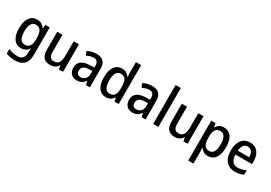

<svg xmlns="http://www.w3.org/2000/svg" viewBox="35 -1950 4587 3249"><g transform="rotate(30 2328.0 -326.0)"><path d="M243 -615Q290 -615 326.5 -596Q363 -577 391 -534H396L407 -605H491V-64Q491 52 433 113Q375 174 255 174Q154 174 82 141V51Q163 91 259 91Q322 91 355.5 56Q389 21 389 -50V-66Q389 -81 390 -102.5Q391 -124 393 -138H389Q363 -95 326 -75.5Q289 -56 241 -56Q150 -56 98.5 -129Q47 -202 47 -334Q47 -467 99 -541Q151 -615 243 -615ZM266 -529Q210 -529 181 -479Q152 -429 152 -333Q152 -140 268 -140Q331 -140 361.5 -181.5Q392 -223 392 -314V-335Q392 -438 361.5 -483.5Q331 -529 266 -529Z M1062 -605V-66H981L967 -137H961Q938 -96 898 -76Q858 -56 811 -56Q638 -56 638 -253V-605H740V-271Q740 -142 833 -142Q905 -142 932.5 -189.5Q960 -237 960 -329V-605Z M1402 -615Q1586 -615 1586 -430V-66H1512L1493 -141H1490Q1459 -97 1423.5 -76.5Q1388 -56 1329 -56Q1260 -56 1218.5 -99.5Q1177 -143 1177 -219Q1177 -384 1403 -392L1485 -395V-426Q1485 -483 1461.5 -508.5Q1438 -534 1394 -534Q1359 -534 1326 -523.5Q1293 -513 1260 -496L1227 -570Q1263 -590 1308 -602.5Q1353 -615 1402 -615ZM1422 -324Q1345 -321 1313.5 -294Q1282 -267 1282 -219Q1282 -176 1304 -156Q1326 -136 1362 -136Q1415 -136 1450 -172Q1485 -208 1485 -277V-327Z M1901 -56Q1811 -56 1758.5 -127Q1706 -198 1706 -335Q1706 -472 1759 -543.5Q1812 -615 1901 -615Q1954 -615 1990 -593Q2026 -571 2049 -536H2054Q2052 -554 2050 -578Q2048 -602 2048 -621V-826H2150V-66H2069L2053 -135H2048Q2025 -100 1990 -78Q1955 -56 1901 -56ZM1926 -140Q1993 -140 2021.5 -184Q2050 -228 2050 -316V-337Q2050 -432 2022.5 -480.5Q1995 -529 1925 -529Q1868 -529 1839.5 -477.5Q1811 -426 1811 -334Q1811 -240 1840 -190Q1869 -140 1926 -140Z M2490 -615Q2674 -615 2674 -430V-66H2600L2581 -141H2578Q2547 -97 2511.5 -76.5Q2476 -56 2417 -56Q2348 -56 2306.5 -99.5Q2265 -143 2265 -219Q2265 -384 2491 -392L2573 -395V-426Q2573 -483 2549.5 -508.5Q2526 -534 2482 -534Q2447 -534 2414 -523.5Q2381 -513 2348 -496L2315 -570Q2351 -590 2396 -602.5Q2441 -615 2490 -615ZM2510 -324Q2433 -321 2401.5 -294Q2370 -267 2370 -219Q2370 -176 2392 -156Q2414 -136 2450 -136Q2503 -136 2538 -172Q2573 -208 2573 -277V-327Z M2925 -66H2823V-826H2925Z M3496 -605V-66H3415L3401 -137H3395Q3372 -96 3332 -76Q3292 -56 3245 -56Q3072 -56 3072 -253V-605H3174V-271Q3174 -142 3267 -142Q3339 -142 3366.5 -189.5Q3394 -237 3394 -329V-605Z M3895 -615Q3985 -615 4037.5 -545Q4090 -475 4090 -336Q4090 -200 4037.5 -128Q3985 -56 3896 -56Q3843 -56 3807 -78Q3771 -100 3749 -134H3743Q3745 -114 3747 -91.5Q3749 -69 3749 -52V174H3647V-605H3730L3744 -533H3749Q3772 -571 3807 -593Q3842 -615 3895 -615ZM3870 -530Q3806 -530 3778 -486.5Q3750 -443 3749 -353V-334Q3749 -239 3776.5 -190.5Q3804 -142 3872 -142Q3930 -142 3958 -193.5Q3986 -245 3986 -337Q3986 -429 3958 -479.5Q3930 -530 3870 -530Z M4405 -615Q4503 -615 4557.5 -548.5Q4612 -482 4612 -373V-313H4288Q4290 -228 4326.5 -183.5Q4363 -139 4431 -139Q4475 -139 4511.5 -149Q4548 -159 4587 -178V-92Q4550 -73 4512 -64.5Q4474 -56 4425 -56Q4312 -56 4248.5 -128.5Q4185 -201 4185 -332Q4185 -468 4244 -541.5Q4303 -615 4405 -615ZM4404 -535Q4354 -535 4324.5 -498.5Q4295 -462 4290 -390H4512Q4511 -453 4485 -494Q4459 -535 4404 -535Z"/></g></svg>

Font: Noto Sans Malayalam UI SemiCondensed Medium
Style: Regular
Weight: 500
Width: 4
Designer: Jelle Bosma - Monotype Design Team
Foundry: Monotype Imaging Inc.
Version: Version 2.104; ttfautohint (v1.8.4.7-5d5b)